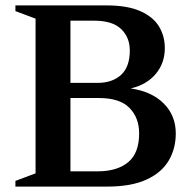

<svg xmlns="http://www.w3.org/2000/svg" viewBox="-20 -690 707 710"><path d="M37 0V-21L111.5 -49V-621L37 -649V-670H374.5Q450.5 -670 498 -649.2Q545.5 -628.5 567.5 -592.8Q589.5 -557 589.5 -512Q589.5 -456.5 555.8 -416.5Q522 -376.5 463.5 -363Q541.5 -351.5 585.8 -307Q630 -262.5 630 -196.5Q630 -140.5 603.8 -96Q577.5 -51.5 521.5 -25.8Q465.5 0 376 0ZM329 -613.5H240.5V-383.5H340.5Q395.5 -383.5 427.8 -413.2Q460 -443 460 -503Q460 -552 427.8 -582.8Q395.5 -613.5 329 -613.5ZM346 -327.5H240.5V-56.5H342Q413 -56.5 453.8 -90Q494.5 -123.5 494.5 -196.5Q494.5 -254.5 458.8 -291Q423 -327.5 346 -327.5Z"/></svg>

Font: Newsreader Text SemiBold
Style: Regular
Weight: 600
Designer: Hugues Gentile
Foundry: Production Type
Version: Version 1.001